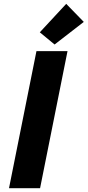

<svg xmlns="http://www.w3.org/2000/svg" viewBox="-20 -988 460 1008"><path d="M171.4 -719.7H334.5L190.4 0H27.3ZM189 -818.4 327.6 -967.8 419.9 -873 266.6 -754.4Z"/></svg>

Font: Reddit Sans Chocolate ExBold
Style: Italic
Weight: 800
Italic angle: -11.25°
Designer: Stephen Hutchings
Version: Version 1.013